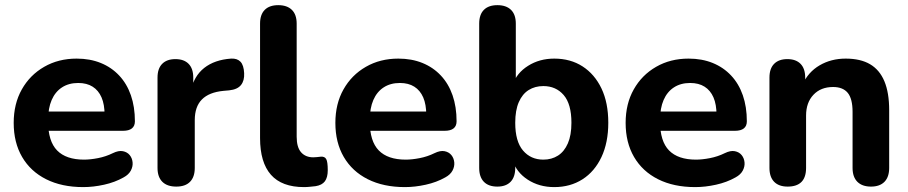

<svg xmlns="http://www.w3.org/2000/svg" viewBox="-20 -734 3615 764"><path d="M311.5 10.5Q225.8 10.5 163.6 -20.8Q101.5 -52 68 -109.4Q34.5 -166.8 34.5 -245Q34.5 -321 66.8 -378.2Q99 -435.5 155.8 -468.1Q212.5 -500.8 285 -500.8Q338.2 -500.8 381 -483.4Q423.8 -466 454.2 -433.5Q484.8 -401 500.8 -354.9Q516.8 -308.8 516.8 -251.2Q516.8 -232.5 504.8 -223Q492.8 -213.5 469.5 -213.5H154.2V-290.2H412L396.2 -276.2Q396.2 -318.5 384 -346.5Q371.8 -374.5 348.6 -389.1Q325.5 -403.8 291.2 -403.8Q253.5 -403.8 226.6 -386.2Q199.8 -368.8 185.6 -336.1Q171.5 -303.5 171.5 -257.2V-249.8Q171.5 -172 207.2 -135.4Q243 -98.8 314.5 -98.8Q339 -98.8 370 -104.8Q401 -110.8 428.8 -124.5Q451.8 -135.8 469 -132.4Q486.2 -129 496.1 -116.9Q506 -104.8 507.6 -88.1Q509.2 -71.5 500.6 -55.2Q492 -39 472 -28.2Q437.2 -8.5 394.1 1Q351 10.5 311.5 10.5Z M681.5 8.5Q645.2 8.5 626 -10.6Q606.8 -29.8 606.8 -65.8V-425.2Q606.8 -461.2 625.4 -480Q644 -498.8 678 -498.8Q712 -498.8 730.5 -480Q749 -461.2 749 -425.2V-371H739Q751.2 -431 792.5 -463.6Q833.8 -496.2 899.5 -500.8Q923.5 -502.2 936.8 -488.5Q950 -474.8 951.5 -442.8Q953 -413.2 938.9 -395.6Q924.8 -378 892 -374.5L869.5 -372.5Q811.8 -367 783.4 -338.2Q755 -309.5 755 -256V-65.8Q755 -29.8 736.2 -10.6Q717.5 8.5 681.5 8.5Z M1189.8 10.5Q1101.5 10.5 1058.1 -38.6Q1014.8 -87.8 1014.8 -184.5V-640Q1014.8 -676 1033.5 -694.8Q1052.2 -713.5 1087.2 -713.5Q1122.2 -713.5 1141.4 -694.8Q1160.5 -676 1160.5 -640V-190.2Q1160.5 -148 1178.1 -128Q1195.8 -108 1226.5 -108Q1234.2 -108 1241.5 -108.9Q1248.8 -109.8 1256.2 -110.5Q1271.8 -112 1278 -101.1Q1284.2 -90.2 1284.2 -56.8Q1284.2 -28 1272.8 -12.6Q1261.2 2.8 1236 6.8Q1226.8 7.8 1214.1 9.1Q1201.5 10.5 1189.8 10.5Z M1591.5 10.5Q1505.8 10.5 1443.6 -20.8Q1381.5 -52 1348 -109.4Q1314.5 -166.8 1314.5 -245Q1314.5 -321 1346.8 -378.2Q1379 -435.5 1435.8 -468.1Q1492.5 -500.8 1565 -500.8Q1618.2 -500.8 1661 -483.4Q1703.8 -466 1734.2 -433.5Q1764.8 -401 1780.8 -354.9Q1796.8 -308.8 1796.8 -251.2Q1796.8 -232.5 1784.8 -223Q1772.8 -213.5 1749.5 -213.5H1434.2V-290.2H1692L1676.2 -276.2Q1676.2 -318.5 1664 -346.5Q1651.8 -374.5 1628.6 -389.1Q1605.5 -403.8 1571.2 -403.8Q1533.5 -403.8 1506.6 -386.2Q1479.8 -368.8 1465.6 -336.1Q1451.5 -303.5 1451.5 -257.2V-249.8Q1451.5 -172 1487.2 -135.4Q1523 -98.8 1594.5 -98.8Q1619 -98.8 1650 -104.8Q1681 -110.8 1708.8 -124.5Q1731.8 -135.8 1749 -132.4Q1766.2 -129 1776.1 -116.9Q1786 -104.8 1787.6 -88.1Q1789.2 -71.5 1780.6 -55.2Q1772 -39 1752 -28.2Q1717.2 -8.5 1674.1 1Q1631 10.5 1591.5 10.5Z M2185.5 10.5Q2125.5 10.5 2079.8 -19.2Q2034 -49 2019.2 -98.2L2030.2 -129.5V-65.8Q2030.2 -29.8 2011.8 -10.6Q1993.2 8.5 1959 8.5Q1924 8.5 1905.4 -10.6Q1886.8 -29.8 1886.8 -65.8V-640Q1886.8 -676 1905.5 -694.8Q1924.2 -713.5 1959.2 -713.5Q1994.2 -713.5 2013.4 -694.8Q2032.5 -676 2032.5 -640V-397.8H2020.5Q2036.2 -443.8 2081.5 -472.2Q2126.8 -500.8 2185.5 -500.8Q2250 -500.8 2298.1 -469.8Q2346.2 -438.8 2373.4 -381.9Q2400.5 -325 2400.5 -245.5Q2400.5 -167 2373.4 -109.2Q2346.2 -51.5 2297.8 -20.5Q2249.2 10.5 2185.5 10.5ZM2142 -98.8Q2175.2 -98.8 2200.4 -114.9Q2225.5 -131 2239.6 -163.5Q2253.8 -196 2253.8 -245.5Q2253.8 -320.2 2222.9 -355.9Q2192 -391.5 2142 -391.5Q2109 -391.5 2083.8 -375.8Q2058.5 -360 2044.4 -327.6Q2030.2 -295.2 2030.2 -245.5Q2030.2 -171.5 2061.1 -135.1Q2092 -98.8 2142 -98.8Z M2746.5 10.5Q2660.8 10.5 2598.6 -20.8Q2536.5 -52 2503 -109.4Q2469.5 -166.8 2469.5 -245Q2469.5 -321 2501.8 -378.2Q2534 -435.5 2590.8 -468.1Q2647.5 -500.8 2720 -500.8Q2773.2 -500.8 2816 -483.4Q2858.8 -466 2889.2 -433.5Q2919.8 -401 2935.8 -354.9Q2951.8 -308.8 2951.8 -251.2Q2951.8 -232.5 2939.8 -223Q2927.8 -213.5 2904.5 -213.5H2589.2V-290.2H2847L2831.2 -276.2Q2831.2 -318.5 2819 -346.5Q2806.8 -374.5 2783.6 -389.1Q2760.5 -403.8 2726.2 -403.8Q2688.5 -403.8 2661.6 -386.2Q2634.8 -368.8 2620.6 -336.1Q2606.5 -303.5 2606.5 -257.2V-249.8Q2606.5 -172 2642.2 -135.4Q2678 -98.8 2749.5 -98.8Q2774 -98.8 2805 -104.8Q2836 -110.8 2863.8 -124.5Q2886.8 -135.8 2904 -132.4Q2921.2 -129 2931.1 -116.9Q2941 -104.8 2942.6 -88.1Q2944.2 -71.5 2935.6 -55.2Q2927 -39 2907 -28.2Q2872.2 -8.5 2829.1 1Q2786 10.5 2746.5 10.5Z M3114.2 8.5Q3079.2 8.5 3060.5 -10.6Q3041.8 -29.8 3041.8 -65.8V-425.2Q3041.8 -461.2 3060.4 -480Q3079 -498.8 3113 -498.8Q3147 -498.8 3165.5 -480Q3184 -461.2 3184 -425.2V-365.8L3173 -397Q3195.8 -447.5 3241.5 -474.1Q3287.2 -500.8 3345.2 -500.8Q3404.2 -500.8 3442.2 -478.4Q3480.2 -456 3499.2 -410.5Q3518.2 -365 3518.2 -295.2V-65.8Q3518.2 -29.8 3499.5 -10.6Q3480.8 8.5 3445.8 8.5Q3410.8 8.5 3391.6 -10.6Q3372.5 -29.8 3372.5 -65.8V-288.8Q3372.5 -341 3353.4 -364.4Q3334.2 -387.8 3295 -387.8Q3246 -387.8 3216.8 -356.8Q3187.5 -325.8 3187.5 -274.2V-65.8Q3187.5 8.5 3114.2 8.5Z"/></svg>

Font: Nunito ExtraLight
Style: Regular
Weight: 200
Designer: Vernon Adams
Foundry: Vernon Adams
Version: Version 3.602;April 4, 2023;FontCreator 14.0.0.2856 64-bit